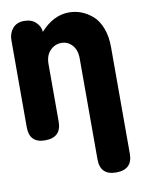

<svg xmlns="http://www.w3.org/2000/svg" viewBox="-88 -644 697 917"><g transform="rotate(-10 260.5 -186.0)"><path d="M17.1 -77.1V-499Q17.1 -532.7 36.9 -555.9Q56.6 -579.1 92.8 -579.1Q128.9 -579.1 149.9 -558.3Q170.9 -537.6 171.9 -512.2Q234.9 -582 310.1 -582Q340.8 -582 369.4 -571.3Q397.9 -560.5 423.6 -538.3Q449.2 -516.1 464.6 -476.3Q480 -436.5 480 -383.8V132.8Q480 210 400.9 210Q323.2 210 323.2 132.8V-356Q323.2 -398.4 301.5 -421.6Q279.8 -444.8 250 -444.8Q218.3 -444.8 195.1 -421.4Q171.9 -397.9 171.9 -356V-77.1Q171.9 0 92.8 0Q17.1 0 17.1 -77.1Z"/></g></svg>

Font: BPreplay
Style: Bold
Weight: 700
Designer: Magenta/George Triantafyllakos
Foundry: Magenta/George Triantafyllakos
Version: Version 1.00